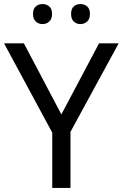

<svg xmlns="http://www.w3.org/2000/svg" viewBox="-20 -928 606 948"><path d="M283 -363 469 -714H566L328 -277V0H238V-273L0 -714H98ZM143 -859Q143 -885 157 -896.5Q171 -908 190 -908Q209 -908 223 -896.5Q237 -885 237 -859Q237 -834 223 -821.5Q209 -809 190 -809Q171 -809 157 -821.5Q143 -834 143 -859ZM331 -859Q331 -885 344.5 -896.5Q358 -908 377 -908Q396 -908 410 -896.5Q424 -885 424 -859Q424 -834 410 -821.5Q396 -809 377 -809Q358 -809 344.5 -821.5Q331 -834 331 -859Z"/></svg>

Font: Noto Sans Sinhala
Style: Regular
Weight: 400
Designer: Jelle Bosma - Monotype Design Team
Foundry: Monotype Imaging Inc.
Version: Version 2.006